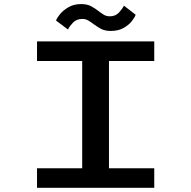

<svg xmlns="http://www.w3.org/2000/svg" viewBox="-20 -898 915 918"><path d="M157 0V-93.5H373V-606.5H157V-700H717.5V-606.5H501V-93.5H717.5V0ZM509.5 -750Q480.5 -750 461.5 -760.8Q442.5 -771.5 427 -783Q414.5 -792.5 402 -800Q389.5 -807.5 373.5 -807.5Q346 -807.5 329 -789.8Q312 -772 305 -757L248 -799.5Q251 -810.5 266 -829.2Q281 -848 306.8 -863.2Q332.5 -878.5 368 -878.5Q397 -878.5 415.8 -868.2Q434.5 -858 450 -846Q463 -835.5 475.8 -827.8Q488.5 -820 505.5 -820Q532 -820 548.8 -838Q565.5 -856 572.5 -871L628.5 -827.5Q625 -816 610.8 -797.5Q596.5 -779 571.2 -764.5Q546 -750 509.5 -750Z"/></svg>

Font: Trispace SemiExpanded Medium
Style: Regular
Weight: 500
Width: 6
Designer: Tyler Finck
Foundry: Etcetera Type Company
Version: Version 1.210; ttfautohint (v1.8.3)